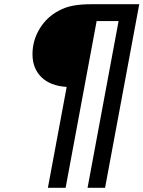

<svg xmlns="http://www.w3.org/2000/svg" viewBox="-20 -759 680 910"><path d="M296 -347Q218 -352 176 -393.5Q134 -435 134 -502Q134 -567 168 -623Q202 -679 260 -709Q289 -725 326 -732Q363 -739 413 -739H640L478 131H395L542 -659H438L291 131H207Z"/></svg>

Font: Involve Medium Oblique
Style: Italic
Weight: 500
Italic angle: -10.5°
Designer: Stefan Peev
Foundry: Context Ltd.
Version: Version 1.001